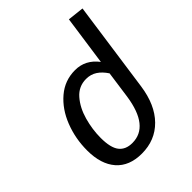

<svg xmlns="http://www.w3.org/2000/svg" viewBox="-214 -866 998 998"><g transform="rotate(-45 284.5 -367.0)"><path d="M557 -738 486 -236Q469 -117 404.5 -51.5Q340 14 242 14Q150 14 101 -42Q52 -98 52 -199Q52 -286 82.5 -364Q113 -442 170 -490.5Q227 -539 303 -539Q379 -539 428 -474L467 -748ZM418 -400Q397 -432 371 -449Q345 -466 311 -466Q256 -466 219.5 -424Q183 -382 165.5 -319.5Q148 -257 148 -195Q148 -123 172.5 -91.5Q197 -60 246 -60Q369 -60 397 -250Z"/></g></svg>

Font: FiraGO
Style: Italic
Weight: 400
Italic angle: -8°
Designer: bBox Type GmbH
Foundry: bBox Type GmbH
Version: Version 1.001